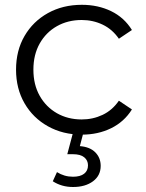

<svg xmlns="http://www.w3.org/2000/svg" viewBox="-20 -550 603 791"><path d="M317.1 4.7Q239 4.7 177.5 -29.7Q116 -64 81.1 -124.4Q46.1 -184.8 46.1 -263Q46.1 -341.7 81.1 -401.8Q116 -461.9 177.5 -496.1Q239 -530.2 317.1 -530.2Q383.8 -530.2 437.7 -504.1Q491.6 -478 523.5 -426.4L469.8 -390.4Q442.6 -429.7 402.7 -448.6Q362.8 -467.6 316.5 -467.6Q259.7 -467.6 214.6 -442.2Q169.6 -416.8 143.6 -370.8Q117.6 -324.8 117.6 -263Q117.6 -201.2 143.6 -155.2Q169.6 -109.2 214.6 -83.5Q259.7 -57.9 316.5 -57.9Q362.8 -57.9 402.7 -76.8Q442.6 -95.7 469.8 -135.1L523.5 -99.1Q491.6 -48.1 437.7 -21.7Q383.8 4.7 317.1 4.7ZM281.1 220.4Q256.7 220.4 236.2 214.4Q215.6 208.5 197.5 196.8L214.7 159.1Q229.6 168.4 246.1 173.3Q262.6 178.1 280.7 178.1Q310.6 178.1 326.5 165.8Q342.5 153.4 342.5 131.2Q342.5 110.8 327.1 98.1Q311.7 85.3 280.6 85.3H257.2L281.5 -6.1H324.3L309 52Q350.4 55.2 372.6 77.6Q394.8 100 394.8 133.4Q394.8 173.4 363.1 196.9Q331.5 220.4 281.1 220.4Z"/></svg>

Font: Montserrat Alternates Thin
Style: Regular
Weight: 100
Designer: Julieta Ulanovsky
Foundry: Julieta Ulanovsky
Version: Version 9.000